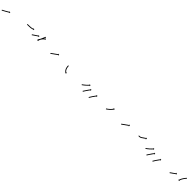

<svg xmlns="http://www.w3.org/2000/svg" viewBox="706 -2285 4319 4319"><g transform="rotate(45 2865.5 -125.5)"><path d="M-3 -3Q-1 -4 2 -5Q6 -7 10 -9Q15 -12 20 -14Q26 -17 32 -21Q38 -24 45 -28Q52 -32 59 -35Q66 -39 73 -43Q80 -48 87 -52Q94 -56 101 -59Q108 -63 114 -67Q120 -70 125 -74Q131 -77 135 -79Q139 -82 143 -84Q145 -86 147 -87Q148 -87 149 -88L142 -99L174 -91L166 -60L159 -71Q159 -70 158 -70Q156 -68 153 -67Q149 -65 145 -62Q141 -60 136 -57Q130 -53 124 -50Q118 -46 111 -42Q104 -38 97 -34Q90 -30 83 -26Q76 -22 68 -18Q61 -14 54 -10Q48 -7 41 -3Q35 0 29 3Q24 6 19 9Q15 11 11 13Q8 14 6 15Q5 16 5 16L-4 -2Q-4 -2 -3 -3Z M634 -183Q637 -183 640 -183Q644 -183 648 -183Q654 -183 660 -183Q666 -183 673 -183Q680 -183 688 -184Q688 -184 688 -184Q688 -184 688 -184Q688 -184 688 -184Q688 -184 688 -184Q696 -184 703 -184Q703 -184 703 -184Q703 -184 703 -184Q703 -184 703 -184Q703 -184 703 -184Q712 -185 720 -185Q720 -185 720 -185Q720 -185 720 -185Q720 -185 720 -185Q720 -185 720 -185Q728 -186 736 -186Q736 -186 736 -186Q736 -186 736 -186Q736 -186 736 -186Q736 -186 736 -186Q744 -187 751 -188Q751 -188 751 -188Q751 -188 751 -188Q751 -188 751 -188Q751 -188 751 -188Q759 -189 765 -190Q765 -190 765 -190Q765 -190 765 -190Q765 -190 765 -190Q765 -190 765 -190Q772 -192 778 -193Q778 -193 778 -193Q778 -193 778 -193Q778 -193 778 -193Q778 -193 778 -193Q783 -194 788 -196Q788 -196 788 -196Q788 -196 788 -196Q788 -196 788 -196Q788 -196 788 -196Q792 -197 796 -198Q796 -198 795.5 -198Q795 -198 795 -198Q795 -198 795 -198Q795 -198 795 -198Q798 -200 800 -200Q800 -200 800 -200Q800 -200 800 -200Q800 -200 800 -200Q800 -200 800 -200Q801 -201 802 -201L796 -213L827 -202L816 -171L810 -183Q809 -183 808 -182Q808 -182 808 -182Q808 -182 808 -182Q808 -182 808 -182Q808 -182 808 -182Q806 -181 803 -180Q803 -180 803 -180Q803 -180 803 -180Q803 -180 803 -180Q803 -180 803 -180Q799 -178 794 -177Q794 -177 794 -177Q794 -177 794 -177Q794 -177 794 -177Q794 -177 794 -177Q789 -175 783 -174Q783 -174 783 -174Q783 -174 783 -174Q783 -174 782.5 -174Q782 -174 782 -174Q776 -172 769 -171Q769 -171 769 -171Q769 -171 769 -171Q769 -171 769 -171Q769 -171 769 -171Q762 -169 754 -168Q754 -168 754 -168Q754 -168 754 -168Q754 -168 754 -168Q754 -168 754 -168Q746 -167 738 -166Q738 -166 738 -166Q738 -166 738 -166Q738 -166 738 -166Q738 -166 738 -166Q730 -166 721 -165Q721 -165 721 -165Q721 -165 721 -165Q721 -165 721 -165Q721 -165 721 -165Q713 -165 704 -164Q704 -164 704 -164Q704 -164 704 -164Q704 -164 704 -164Q704 -164 704 -164Q696 -164 688 -164Q688 -164 688 -164Q688 -164 688 -164Q688 -164 688 -164Q688 -164 688 -164Q681 -163 673 -163Q666 -163 660 -163Q654 -163 648 -163Q644 -163 640 -163Q637 -163 634 -163Q633 -163 632 -163V-183Q633 -183 634 -183Z M866 -88Q867 -89 870 -91Q872 -93 876 -95Q880 -98 884 -100Q888 -104 893 -107Q899 -111 904 -114Q910 -118 915 -122H916Q921 -126 927 -130Q933 -134 939 -138Q945 -142 951 -145Q956 -149 962 -153Q966 -156 971 -159Q975 -162 979 -164Q983 -166 986 -168Q988 -170 990 -171Q991 -172 991 -172L984 -183L1016 -176L1009 -144L1002 -155Q1002 -155 1001 -154Q999 -153 997 -152Q993 -150 990 -148Q986 -145 982 -142Q977 -139 973 -136Q967 -132 962 -129Q956 -125 950 -121Q944 -117 938 -113Q933 -109 927 -105Q921 -102 915 -98Q910 -94 905 -90Q900 -87 895 -84Q891 -81 887 -78Q884 -76 881 -74Q879 -73 877 -71Q876 -71 876 -70L864 -87Q865 -87 866 -88ZM1141 -258Q1140 -254 1139 -253Q1138 -251 1137 -249Q1136 -247 1135 -245Q1134 -242 1133 -239.5Q1132 -237 1131 -234Q1127 -227 1125 -222Q1124 -219 1122.5 -215.5Q1121 -212 1119 -208Q1116 -202 1113 -194Q1111 -190 1109.5 -186.5Q1108 -183 1106 -179Q1103 -172 1099 -164Q1097 -160 1095.5 -156.5Q1094 -153 1093 -149Q1089 -141 1086 -135Q1085 -132 1083.5 -129Q1082 -126 1081 -123Q1078 -117 1076 -113Q1075 -110 1073 -105Q1071 -101 1071 -100Q1070 -99 1070 -98L1082 -93L1051 -81L1039 -112L1051 -106Q1052 -107 1052 -107.5Q1052 -108 1052 -108Q1054 -112 1055 -113Q1056 -116 1058 -121Q1060 -125 1063 -131Q1064 -134 1065.5 -137.5Q1067 -141 1068 -144Q1071 -150 1074 -157Q1076 -161 1077.5 -164.5Q1079 -168 1081 -172Q1083 -176 1084.5 -179.5Q1086 -183 1088 -187Q1089 -191 1091 -194.5Q1093 -198 1094 -202Q1096 -206 1097.5 -209.5Q1099 -213 1101 -217Q1104 -224 1107 -230Q1108 -233 1109.5 -236Q1111 -239 1112 -242Q1114 -245 1115 -247.5Q1116 -250 1117 -253Q1118 -255 1119 -257Q1120 -259 1121 -261Q1122 -263 1123 -266Q1123 -266 1124 -268L1142 -260Q1142 -259 1141 -258ZM1037 -83Q1037 -86 1039 -89Q1039 -89 1039 -89Q1039 -89 1039 -89Q1039 -89 1039 -89Q1039 -89 1039 -89Q1040 -92 1042 -97Q1042 -97 1042 -97Q1042 -97 1042 -97Q1042 -97 1042 -97Q1042 -97 1042 -97Q1044 -102 1047 -107Q1047 -107 1047 -107.5Q1047 -108 1047 -108Q1047 -108 1047 -108Q1047 -108 1047 -108Q1050 -114 1053 -120Q1053 -120 1053 -120Q1053 -120 1053 -120Q1053 -120 1053 -120Q1053 -120 1053 -120Q1057 -127 1060 -133Q1060 -133 1060 -133Q1060 -133 1061 -134Q1061 -134 1061 -134Q1061 -134 1061 -134Q1065 -141 1069 -148Q1069 -148 1069 -148Q1069 -148 1069 -148Q1069 -148 1069 -148Q1069 -148 1069 -148Q1074 -155 1078 -162Q1078 -162 1078.5 -162Q1079 -162 1079 -162Q1079 -162 1079 -162Q1079 -162 1079 -162Q1084 -169 1089 -176Q1089 -176 1089 -176Q1089 -176 1089 -176Q1089 -176 1089 -176Q1089 -176 1089 -176Q1094 -182 1099 -188Q1099 -188 1099 -188Q1099 -188 1099 -188Q1099 -188 1099 -188.5Q1099 -189 1099 -189Q1105 -194 1110 -200Q1110 -200 1110 -200Q1110 -200 1110 -200Q1110 -200 1110 -200Q1110 -200 1110 -200Q1115 -205 1120 -210Q1120 -210 1120 -210Q1120 -210 1120 -210Q1120 -210 1120 -210Q1120 -210 1120 -210Q1124 -214 1129 -218Q1129 -218 1129 -218Q1129 -218 1129 -218Q1129 -218 1129 -218Q1129 -218 1129 -218Q1132 -221 1136 -223Q1136 -223 1136 -223Q1136 -223 1136 -223Q1136 -223 1136 -223Q1136 -223 1136 -223Q1138 -226 1140 -227Q1140 -227 1140 -227Q1140 -227 1140 -227Q1140 -227 1140 -227Q1140 -227 1140 -227Q1141 -228 1142 -228L1134 -239L1166 -234L1162 -202L1154 -212Q1153 -212 1152 -211Q1152 -211 1152 -211Q1152 -211 1152 -211Q1152 -211 1152 -211Q1152 -211 1152 -211Q1151 -210 1148 -208Q1148 -208 1148 -208Q1148 -208 1148 -208Q1148 -208 1148 -208Q1148 -208 1148 -208Q1145 -205 1142 -202Q1142 -202 1142 -202Q1142 -202 1142 -202Q1142 -202 1142 -202.5Q1142 -203 1142 -203Q1138 -199 1133 -195Q1133 -195 1133 -195Q1133 -195 1134 -195Q1134 -195 1134 -195Q1134 -195 1134 -195Q1129 -191 1124 -186Q1124 -186 1124 -186Q1124 -186 1124 -186Q1124 -186 1124 -186Q1124 -186 1124 -186Q1119 -181 1114 -175Q1114 -175 1114 -175Q1114 -175 1114 -175Q1114 -175 1114 -175Q1114 -175 1114 -175Q1109 -169 1104 -163Q1104 -163 1104 -163Q1104 -163 1104 -163Q1104 -163 1104.5 -163Q1105 -163 1105 -163Q1100 -157 1095 -150Q1095 -150 1095 -150Q1095 -150 1095 -150Q1095 -150 1095 -150Q1095 -150 1095 -150Q1090 -144 1086 -137Q1086 -137 1086 -137Q1086 -137 1086 -137Q1086 -137 1086 -137Q1086 -137 1086 -137Q1082 -130 1078 -124Q1078 -124 1078 -124Q1078 -124 1078 -124Q1078 -124 1078 -124Q1078 -124 1078 -124Q1074 -117 1071 -111Q1071 -111 1071 -111Q1071 -111 1071 -111Q1071 -111 1071 -111Q1071 -111 1071 -111Q1068 -105 1065 -99Q1065 -99 1065 -99Q1065 -99 1065 -99Q1065 -99 1065 -99Q1065 -99 1065 -99Q1063 -94 1061 -89Q1061 -89 1061 -89Q1061 -89 1061 -89Q1061 -89 1061 -89Q1061 -89 1061 -89Q1059 -85 1057 -81Q1057 -81 1057 -81Q1057 -81 1057 -81Q1057 -81 1057 -81Q1057 -81 1057 -81Q1056 -78 1055 -76Q1055 -75 1054 -74L1036 -81Q1036 -82 1037 -83Z M1458 -88Q1460 -89 1462 -91Q1465 -93 1469 -96Q1474 -99 1479 -103Q1483 -106 1489 -111Q1494 -114 1501 -119Q1508 -124 1514 -129Q1521 -134 1528 -138Q1535 -143 1541 -148Q1548 -153 1554 -157Q1561 -162 1566 -166Q1572 -170 1577 -174Q1582 -177 1587 -180Q1591 -183 1594 -185Q1597 -187 1599 -189Q1600 -189 1600 -190L1593 -201L1625 -195L1619 -162L1612 -173Q1611 -173 1610 -172Q1608 -171 1605 -169Q1602 -167 1598 -164Q1594 -161 1589 -157Q1584 -154 1578 -150Q1572 -146 1566 -141Q1560 -137 1553 -132Q1546 -127 1540 -122Q1533 -117 1526 -113Q1520 -108 1513 -103Q1506 -98 1501 -94Q1495 -90 1490 -87Q1485 -83 1481 -80Q1477 -77 1474 -75Q1471 -73 1469 -72Q1468 -71 1468 -70L1456 -87Q1457 -87 1458 -88Z M1956 -169Q1956 -167 1956 -164Q1956 -164 1956 -164Q1956 -164 1956 -164Q1956 -164 1956 -164Q1956 -164 1956 -164Q1956 -160 1956 -155Q1956 -155 1956 -155Q1956 -155 1956 -155Q1956 -155 1956 -155Q1956 -155 1956 -155Q1957 -150 1957 -144Q1957 -144 1957 -144Q1957 -144 1957 -144Q1957 -144 1957 -144.5Q1957 -145 1957 -145Q1958 -138 1959 -132Q1959 -132 1959 -132Q1959 -132 1959 -132Q1959 -132 1959 -132Q1959 -132 1959 -132Q1960 -125 1961 -118Q1961 -118 1961 -118Q1961 -118 1961 -118Q1961 -118 1961 -118Q1961 -118 1961 -118Q1963 -110 1965 -103Q1965 -103 1965 -103Q1965 -103 1965 -103Q1965 -103 1965 -103Q1965 -103 1965 -103Q1967 -96 1970 -88Q1970 -88 1970 -88Q1970 -88 1970 -89Q1970 -89 1970 -89Q1970 -89 1970 -89Q1973 -81 1976 -74Q1976 -74 1976 -74.5Q1976 -75 1976 -75Q1976 -75 1976 -75Q1976 -75 1976 -75Q1979 -68 1983 -62Q1983 -62 1983 -62Q1983 -62 1983 -62Q1983 -62 1983 -62Q1983 -62 1983 -62Q1987 -56 1992 -51Q1992 -51 1991.5 -51Q1991 -51 1991 -51Q1991 -51 1991 -51Q1991 -51 1991 -51Q1996 -46 2000 -42Q2000 -42 2000 -42Q2000 -42 2000 -42Q2000 -42 2000 -42Q2000 -42 2000 -42Q2004 -39 2007 -36Q2007 -36 2007 -36Q2007 -36 2007 -36Q2007 -36 2007 -36Q2007 -36 2007 -36Q2011 -33 2014 -31Q2014 -31 2014 -31Q2014 -31 2014 -31Q2014 -31 2014 -31Q2014 -31 2014 -31Q2016 -30 2018 -28Q2018 -28 2018 -28Q2018 -28 2018 -28Q2018 -28 2018 -28Q2018 -28 2018 -28Q2019 -28 2020 -28L2026 -39L2035 -7L2003 1L2010 -10Q2009 -11 2008 -11Q2008 -11 2008 -11Q2008 -11 2008 -11Q2008 -11 2008 -11Q2008 -11 2008 -11Q2006 -13 2003 -14Q2003 -14 2003 -14Q2003 -14 2003 -15Q2003 -15 2003 -15Q2003 -15 2003 -15Q1999 -17 1995 -20Q1995 -20 1995 -20Q1995 -20 1995 -20Q1995 -20 1995 -20Q1995 -20 1995 -20Q1991 -24 1986 -28Q1986 -28 1986 -28Q1986 -28 1986 -28Q1986 -28 1986 -28Q1986 -28 1986 -28Q1981 -33 1976 -38Q1976 -38 1976 -38Q1976 -38 1976 -38Q1976 -38 1976 -38Q1976 -38 1976 -38Q1971 -44 1967 -51Q1967 -51 1967 -51Q1967 -51 1967 -51Q1967 -51 1967 -51Q1967 -51 1967 -51Q1962 -58 1958 -65Q1958 -65 1958 -65Q1958 -65 1958 -65Q1958 -66 1958 -66Q1958 -66 1958 -66Q1954 -73 1951 -81Q1951 -81 1951 -81Q1951 -81 1951 -81Q1951 -81 1951 -81Q1951 -81 1951 -81Q1948 -89 1946 -97Q1946 -97 1945.5 -97.5Q1945 -98 1945 -98Q1945 -98 1945 -98Q1945 -98 1945 -98Q1943 -106 1942 -114Q1942 -114 1942 -114Q1942 -114 1941 -114Q1941 -114 1941 -114Q1941 -114 1941 -114Q1940 -121 1939 -129Q1939 -129 1939 -129Q1939 -129 1939 -129Q1939 -129 1939 -129Q1939 -129 1939 -129Q1938 -136 1937 -143Q1937 -143 1937 -143Q1937 -143 1937 -143Q1937 -143 1937 -143Q1937 -143 1937 -143Q1937 -149 1936 -154Q1936 -154 1936 -154Q1936 -154 1936 -154Q1936 -154 1936 -154Q1936 -154 1936 -154Q1936 -159 1936 -163Q1936 -163 1936 -163Q1936 -163 1936 -163Q1936 -163 1936 -163Q1936 -163 1936 -163Q1936 -167 1936 -169Q1936 -170 1936 -171H1956Q1956 -170 1956 -169Z M2455 -88Q2457 -89 2459 -91Q2462 -93 2466 -96Q2471 -99 2475 -103Q2475 -103 2475 -103Q2475 -103 2475 -103Q2475 -103 2475 -103Q2475 -103 2475 -103Q2480 -107 2486 -111Q2486 -111 2486 -111Q2486 -111 2486 -111Q2486 -111 2486 -111Q2486 -111 2486 -111Q2491 -115 2497 -120Q2497 -120 2497 -120Q2497 -120 2497 -120Q2497 -120 2497 -120Q2497 -120 2497 -120Q2503 -125 2509 -130Q2509 -130 2509 -130Q2509 -130 2509 -130Q2509 -130 2509 -130Q2509 -130 2509 -130Q2516 -135 2522 -140Q2522 -140 2522 -140Q2522 -140 2522 -140Q2522 -140 2522 -140Q2522 -140 2522 -140Q2528 -146 2534 -151Q2534 -151 2534 -151Q2534 -151 2534 -151Q2534 -151 2534 -151Q2534 -151 2534 -151Q2540 -157 2545 -162Q2545 -162 2545 -162Q2545 -162 2545 -162Q2545 -162 2545 -162Q2545 -162 2545 -162Q2551 -167 2556 -172Q2556 -172 2556 -172Q2556 -172 2556 -172Q2556 -172 2556 -172Q2556 -172 2556 -172Q2561 -177 2565 -182Q2569 -186 2573 -190Q2576 -193 2579 -196Q2581 -198 2583 -200Q2583 -201 2584 -202L2574 -211L2607 -212L2608 -179L2599 -188Q2598 -187 2597 -186Q2596 -185 2594 -182Q2591 -179 2587 -176Q2584 -172 2580 -168Q2575 -163 2570 -158Q2570 -158 2570 -158Q2570 -158 2570 -158Q2570 -158 2570 -158Q2570 -158 2570 -158Q2565 -153 2559 -148Q2559 -148 2559 -148Q2559 -148 2559 -148Q2559 -148 2559 -148Q2559 -148 2559 -148Q2553 -142 2547 -137Q2547 -137 2547 -137Q2547 -137 2547 -137Q2547 -137 2547 -137Q2547 -137 2547 -137Q2541 -131 2535 -125Q2535 -125 2535 -125Q2535 -125 2535 -125Q2535 -125 2535 -125Q2535 -125 2535 -125Q2529 -120 2522 -115Q2522 -115 2522 -115Q2522 -115 2522 -115Q2522 -115 2522 -115Q2522 -115 2522 -115Q2516 -109 2510 -104Q2510 -104 2510 -104Q2510 -104 2510 -104Q2510 -104 2510 -104Q2510 -104 2510 -104Q2504 -99 2498 -95Q2498 -95 2498 -95Q2498 -95 2498 -95Q2498 -95 2498 -95Q2498 -95 2498 -95Q2492 -91 2487 -87Q2487 -87 2487 -87Q2487 -87 2487 -87Q2487 -87 2487 -87Q2487 -87 2487 -87Q2482 -83 2478 -80Q2474 -77 2471 -75Q2468 -73 2466 -72Q2465 -71 2465 -70L2453 -87Q2454 -87 2455 -88ZM2572 4Q2574 2 2575 -1Q2577 -4 2580 -8Q2583 -12 2586 -18Q2589 -22 2594 -29Q2598 -35 2602 -41Q2606 -48 2611 -55Q2615 -62 2620 -69Q2625 -76 2629 -82Q2634 -89 2638 -96Q2643 -102 2647 -108Q2652 -113 2655 -119Q2659 -124 2662 -128Q2665 -132 2668 -135Q2670 -137 2671 -139Q2672 -140 2673 -141L2662 -149L2695 -153L2698 -120L2688 -128Q2688 -127 2687 -127Q2686 -125 2684 -122Q2681 -119 2678 -116Q2675 -111 2671 -107Q2668 -102 2663 -96Q2659 -90 2655 -84Q2650 -78 2646 -71Q2641 -64 2636 -57Q2632 -51 2627 -44Q2623 -37 2618 -30H2619Q2615 -25 2610 -18Q2606 -11 2603 -7Q2600 -1 2597 3Q2594 7 2592 10Q2590 13 2589 15Q2588 16 2588 17L2571 5Q2572 4 2572 4ZM2766 7Q2768 5 2769 2Q2771 -2 2774 -6Q2777 -10 2780 -15Q2783 -21 2787 -27Q2791 -33 2795 -40Q2799 -46 2804 -53Q2808 -60 2813 -67Q2818 -74 2822 -81Q2827 -88 2832 -94Q2836 -100 2840 -106Q2845 -112 2848 -117Q2852 -122 2855 -126Q2858 -130 2861 -133Q2863 -136 2864 -138Q2865 -139 2866 -139L2855 -148L2888 -151L2892 -118L2881 -127Q2881 -126 2880 -125Q2879 -123 2877 -121Q2874 -118 2871 -114Q2868 -110 2864 -105Q2861 -100 2856 -94H2857Q2852 -89 2848 -82Q2843 -76 2839 -69Q2834 -63 2829 -56Q2825 -49 2820 -42Q2816 -35 2812 -29Q2808 -22 2804 -16Q2800 -10 2797 -5Q2794 0 2791 5Q2788 9 2786 12Q2785 15 2784 17Q2783 18 2783 19L2765 8Q2766 8 2766 7Z M3225 -88Q3227 -89 3229 -91Q3233 -94 3236 -96Q3241 -99 3246 -103Q3251 -106 3256 -110Q3256 -110 3256 -110Q3256 -110 3256 -110Q3256 -110 3256 -110Q3256 -110 3256 -110Q3262 -115 3268 -119Q3268 -119 3268 -119Q3268 -119 3268 -119Q3268 -119 3268 -119Q3268 -119 3268 -119Q3274 -124 3280 -129Q3280 -129 3280 -129Q3280 -129 3280 -129Q3280 -129 3280 -129Q3280 -129 3280 -129Q3286 -134 3292 -140Q3292 -140 3292 -140Q3292 -140 3292 -140Q3292 -140 3292 -140Q3292 -140 3292 -140Q3298 -145 3304 -151Q3304 -151 3304 -151Q3304 -151 3304 -151Q3304 -151 3304 -150.5Q3304 -150 3304 -150Q3309 -156 3315 -162Q3315 -162 3315 -162Q3315 -162 3315 -162Q3315 -162 3315 -162Q3315 -162 3315 -162Q3319 -167 3324 -173Q3324 -173 3324 -172.5Q3324 -172 3324 -172Q3324 -172 3324 -172Q3324 -172 3324 -172Q3328 -178 3332 -183Q3332 -183 3332 -183Q3332 -183 3332 -183Q3332 -183 3332 -182.5Q3332 -182 3332 -182Q3336 -187 3339 -191Q3339 -191 3339 -191Q3339 -191 3339 -191Q3339 -191 3339 -191Q3339 -191 3339 -191Q3342 -195 3344 -198Q3344 -198 3344 -198Q3344 -198 3344 -198Q3344 -198 3344 -198Q3344 -198 3344 -198Q3346 -201 3347 -203Q3348 -203 3348 -204L3337 -212L3369 -218L3375 -186L3365 -193Q3364 -192 3363 -191Q3362 -189 3360 -187Q3360 -187 3360 -187Q3360 -187 3360 -187Q3360 -187 3360 -187Q3360 -187 3360 -187Q3358 -183 3355 -179Q3355 -179 3355 -179Q3355 -179 3355 -179Q3355 -179 3355 -179Q3355 -179 3355 -179Q3352 -175 3348 -170Q3348 -170 3348 -170Q3348 -170 3348 -170Q3348 -170 3348 -170Q3348 -170 3348 -170Q3344 -165 3339 -160Q3339 -160 3339 -160Q3339 -160 3339 -160Q3339 -160 3339 -160Q3339 -160 3339 -160Q3335 -154 3329 -148Q3329 -148 3329 -148Q3329 -148 3329 -148Q3329 -148 3329 -148Q3329 -148 3329 -148Q3324 -142 3318 -136Q3318 -136 3318 -136Q3318 -136 3318 -136Q3318 -136 3318 -136Q3318 -136 3318 -136Q3312 -130 3306 -125Q3306 -125 3306 -125Q3306 -125 3306 -125Q3306 -125 3306 -125Q3306 -125 3306 -125Q3299 -119 3293 -114Q3293 -114 3293 -114Q3293 -114 3293 -114Q3293 -114 3293 -114Q3293 -114 3293 -114Q3287 -109 3280 -104Q3280 -104 3280 -104Q3280 -104 3280 -104Q3280 -104 3280 -104Q3280 -104 3280 -104Q3274 -99 3268 -94Q3268 -94 3268 -94Q3268 -94 3268 -94Q3268 -94 3268 -94Q3268 -94 3268 -94Q3263 -90 3257 -86Q3253 -83 3248 -80Q3244 -77 3241 -75Q3238 -73 3236 -72Q3235 -71 3235 -70L3223 -87Q3224 -87 3225 -88Z M3709 -88Q3711 -89 3713 -91Q3716 -93 3720 -96Q3725 -99 3730 -103Q3734 -106 3740 -111Q3745 -114 3752 -119Q3759 -124 3765 -129Q3772 -134 3779 -138Q3786 -143 3792 -148Q3799 -153 3805 -157Q3812 -162 3817 -166Q3823 -170 3828 -174Q3833 -177 3838 -180Q3842 -183 3845 -185Q3848 -187 3850 -189Q3851 -189 3851 -190L3844 -201L3876 -195L3870 -162L3863 -173Q3862 -173 3861 -172Q3859 -171 3856 -169Q3853 -167 3849 -164Q3845 -161 3840 -157Q3835 -154 3829 -150Q3823 -146 3817 -141Q3811 -137 3804 -132Q3797 -127 3791 -122Q3784 -117 3777 -113Q3771 -108 3764 -103Q3757 -98 3752 -94Q3746 -90 3741 -87Q3736 -83 3732 -80Q3728 -77 3725 -75Q3722 -73 3720 -72Q3719 -71 3719 -70L3707 -87Q3708 -87 3709 -88Z M4173 -168Q4172 -172 4175 -177Q4178 -182 4183 -182Q4184 -182 4188 -182Q4188 -182 4188 -182Q4188 -182 4188 -182Q4188 -182 4188 -182Q4188 -182 4188 -182Q4192 -182 4196 -182Q4196 -182 4196 -182Q4196 -182 4196 -182Q4196 -182 4196 -182Q4196 -182 4196 -182Q4201 -183 4207 -183Q4207 -183 4207 -183Q4207 -183 4207 -183Q4207 -183 4207 -183Q4207 -183 4207 -183Q4213 -184 4219 -185Q4219 -185 4219 -185Q4219 -185 4219 -185Q4219 -185 4219 -185Q4219 -185 4219 -185Q4225 -187 4232 -189Q4232 -189 4231.5 -189Q4231 -189 4231 -189Q4231 -189 4231 -189Q4231 -189 4231 -189Q4236 -191 4244 -195Q4244 -195 4244 -195Q4244 -195 4244 -195Q4243 -195 4243 -195Q4243 -195 4243 -195Q4250 -199 4257 -204Q4257 -204 4257 -204Q4257 -204 4257 -204Q4257 -204 4257 -204Q4257 -204 4257 -204Q4262 -208 4270 -213Q4277 -218 4283 -223Q4283 -223 4283 -223Q4283 -223 4283 -223Q4283 -223 4283 -223Q4283 -223 4283 -223Q4290 -227 4296 -231Q4296 -231 4296 -231Q4296 -231 4296 -231Q4296 -231 4296 -231Q4296 -231 4296 -231Q4299 -233 4301.5 -235Q4304 -237 4306 -239Q4306 -239 4306 -239Q4306 -239 4306 -239Q4306 -239 4306 -239Q4306 -239 4306 -239Q4311 -242 4316 -245Q4316 -245 4316 -245Q4316 -245 4316 -245Q4316 -246 4316 -246Q4316 -246 4316 -246Q4321 -248 4324 -250Q4324 -250 4324 -250Q4324 -250 4324 -250Q4324 -250 4324 -250Q4324 -250 4324 -250Q4327 -252 4330 -253Q4330 -253 4330 -253Q4330 -253 4330 -253Q4330 -253 4330 -253Q4330 -253 4330 -253Q4331 -254 4332 -254L4326 -266L4357 -255L4346 -224L4341 -236Q4340 -236 4339 -235Q4339 -235 4339 -235Q4339 -235 4339 -235Q4339 -235 4339 -235Q4339 -235 4339 -235Q4337 -234 4334 -233Q4334 -233 4334 -233Q4334 -233 4334 -233Q4334 -233 4334 -233Q4334 -233 4334 -233Q4331 -231 4327 -229Q4327 -229 4327 -229Q4327 -229 4327 -229Q4327 -229 4327 -229Q4327 -229 4327 -229Q4323 -226 4318 -222Q4318 -222 4318 -222Q4318 -222 4318 -223Q4318 -223 4318 -223Q4318 -223 4318 -223Q4315 -221 4312.5 -218.5Q4310 -216 4307 -214Q4307 -214 4307 -214Q4307 -214 4307 -214Q4307 -214 4307 -214Q4307 -214 4307 -214Q4301 -211 4295 -206Q4295 -206 4295 -206Q4295 -206 4295 -206Q4295 -206 4295 -206Q4295 -206 4295 -206Q4289 -202 4282 -197Q4274 -192 4268 -188Q4268 -188 4268 -187.5Q4268 -187 4268 -187Q4268 -187 4268 -187Q4268 -187 4268 -187Q4261 -182 4254 -178Q4254 -178 4254 -178Q4254 -178 4254 -178Q4254 -178 4254 -178Q4254 -178 4254 -178Q4246 -173 4239 -170Q4239 -170 4239 -170Q4239 -170 4239 -170Q4238 -170 4238 -170Q4238 -170 4238 -170Q4231 -167 4223 -166Q4223 -166 4223 -166Q4223 -166 4223 -166Q4223 -166 4223 -166Q4223 -166 4223 -166Q4216 -164 4209 -163Q4209 -163 4209 -163Q4209 -163 4209 -163Q4209 -163 4209 -163Q4209 -163 4209 -163Q4203 -163 4197 -162Q4197 -162 4197 -162Q4197 -162 4197 -162Q4197 -162 4197 -162Q4197 -162 4197 -162Q4192 -162 4188 -162Q4188 -162 4188 -162Q4188 -162 4188 -162Q4188 -162 4188 -162Q4188 -162 4188 -162Q4184 -162 4182 -162Q4178 -162 4184 -171Q4190 -180 4192 -176Q4192 -176 4192 -175L4174 -167Q4173 -168 4173 -168Z M4483 -88Q4485 -89 4487 -91Q4490 -93 4494 -96Q4499 -99 4503 -103Q4503 -103 4503 -103Q4503 -103 4503 -103Q4503 -103 4503 -103Q4503 -103 4503 -103Q4508 -107 4514 -111Q4514 -111 4514 -111Q4514 -111 4514 -111Q4514 -111 4514 -111Q4514 -111 4514 -111Q4519 -115 4525 -120Q4525 -120 4525 -120Q4525 -120 4525 -120Q4525 -120 4525 -120Q4525 -120 4525 -120Q4531 -125 4537 -130Q4537 -130 4537 -130Q4537 -130 4537 -130Q4537 -130 4537 -130Q4537 -130 4537 -130Q4544 -135 4550 -140Q4550 -140 4550 -140Q4550 -140 4550 -140Q4550 -140 4550 -140Q4550 -140 4550 -140Q4556 -146 4562 -151Q4562 -151 4562 -151Q4562 -151 4562 -151Q4562 -151 4562 -151Q4562 -151 4562 -151Q4568 -157 4573 -162Q4573 -162 4573 -162Q4573 -162 4573 -162Q4573 -162 4573 -162Q4573 -162 4573 -162Q4579 -167 4584 -172Q4584 -172 4584 -172Q4584 -172 4584 -172Q4584 -172 4584 -172Q4584 -172 4584 -172Q4589 -177 4593 -182Q4597 -186 4601 -190Q4604 -193 4607 -196Q4609 -198 4611 -200Q4611 -201 4612 -202L4602 -211L4635 -212L4636 -179L4627 -188Q4626 -187 4625 -186Q4624 -185 4622 -182Q4619 -179 4615 -176Q4612 -172 4608 -168Q4603 -163 4598 -158Q4598 -158 4598 -158Q4598 -158 4598 -158Q4598 -158 4598 -158Q4598 -158 4598 -158Q4593 -153 4587 -148Q4587 -148 4587 -148Q4587 -148 4587 -148Q4587 -148 4587 -148Q4587 -148 4587 -148Q4581 -142 4575 -137Q4575 -137 4575 -137Q4575 -137 4575 -137Q4575 -137 4575 -137Q4575 -137 4575 -137Q4569 -131 4563 -125Q4563 -125 4563 -125Q4563 -125 4563 -125Q4563 -125 4563 -125Q4563 -125 4563 -125Q4557 -120 4550 -115Q4550 -115 4550 -115Q4550 -115 4550 -115Q4550 -115 4550 -115Q4550 -115 4550 -115Q4544 -109 4538 -104Q4538 -104 4538 -104Q4538 -104 4538 -104Q4538 -104 4538 -104Q4538 -104 4538 -104Q4532 -99 4526 -95Q4526 -95 4526 -95Q4526 -95 4526 -95Q4526 -95 4526 -95Q4526 -95 4526 -95Q4520 -91 4515 -87Q4515 -87 4515 -87Q4515 -87 4515 -87Q4515 -87 4515 -87Q4515 -87 4515 -87Q4510 -83 4506 -80Q4502 -77 4499 -75Q4496 -73 4494 -72Q4493 -71 4493 -70L4481 -87Q4482 -87 4483 -88ZM4600 4Q4602 2 4603 -1Q4605 -4 4608 -8Q4611 -12 4614 -18Q4617 -22 4622 -29Q4626 -35 4630 -41Q4634 -48 4639 -55Q4643 -62 4648 -69Q4653 -76 4657 -82Q4662 -89 4666 -96Q4671 -102 4675 -108Q4680 -113 4683 -119Q4687 -124 4690 -128Q4693 -132 4696 -135Q4698 -137 4699 -139Q4700 -140 4701 -141L4690 -149L4723 -153L4726 -120L4716 -128Q4716 -127 4715 -127Q4714 -125 4712 -122Q4709 -119 4706 -116Q4703 -111 4699 -107Q4696 -102 4691 -96Q4687 -90 4683 -84Q4678 -78 4674 -71Q4669 -64 4664 -57Q4660 -51 4655 -44Q4651 -37 4646 -30H4647Q4643 -25 4638 -18Q4634 -11 4631 -7Q4628 -1 4625 3Q4622 7 4620 10Q4618 13 4617 15Q4616 16 4616 17L4599 5Q4600 4 4600 4ZM4794 7Q4796 5 4797 2Q4799 -2 4802 -6Q4805 -10 4808 -15Q4811 -21 4815 -27Q4819 -33 4823 -40Q4827 -46 4832 -53Q4836 -60 4841 -67Q4846 -74 4850 -81Q4855 -88 4860 -94Q4864 -100 4868 -106Q4873 -112 4876 -117Q4880 -122 4883 -126Q4886 -130 4889 -133Q4891 -136 4892 -138Q4893 -139 4894 -139L4883 -148L4916 -151L4920 -118L4909 -127Q4909 -126 4908 -125Q4907 -123 4905 -121Q4902 -118 4899 -114Q4896 -110 4892 -105Q4889 -100 4884 -94H4885Q4880 -89 4876 -82Q4871 -76 4867 -69Q4862 -63 4857 -56Q4853 -49 4848 -42Q4844 -35 4840 -29Q4836 -22 4832 -16Q4828 -10 4825 -5Q4822 0 4819 5Q4816 9 4814 12Q4813 15 4812 17Q4811 18 4811 19L4793 8Q4794 8 4794 7Z M5252 -86Q5254 -88 5256 -89Q5259 -91 5262 -93Q5266 -96 5270 -99Q5274 -102 5278 -105Q5283 -108 5288 -112Q5294 -116 5299 -120Q5305 -124 5310 -127Q5316 -131 5321 -135Q5326 -139 5332 -143Q5337 -147 5341 -150Q5346 -154 5350 -157Q5354 -160 5358 -162Q5361 -165 5363 -167Q5366 -168 5367 -169Q5368 -170 5368 -170L5360 -181L5393 -176L5388 -144L5380 -154Q5380 -154 5379 -153Q5378 -152 5375 -151Q5373 -149 5370 -146Q5366 -144 5362 -141Q5358 -138 5353 -134Q5348 -131 5343 -127Q5338 -123 5333 -119Q5327 -115 5322 -111Q5316 -107 5311 -103Q5305 -100 5300 -96Q5295 -92 5290 -89Q5286 -85 5281 -82Q5278 -80 5274 -77Q5270 -74 5268 -73Q5266 -71 5264 -70Q5263 -70 5263 -69L5251 -85Q5252 -86 5252 -86Z M5626 -255Q5625 -253 5623 -251Q5623 -251 5623 -251Q5623 -251 5623 -251Q5623 -251 5623 -251Q5623 -251 5623 -251Q5620 -248 5617 -244Q5617 -244 5617 -244Q5617 -244 5617 -244Q5617 -244 5617 -244Q5617 -244 5617 -244Q5614 -240 5610 -236Q5610 -236 5610 -236Q5610 -236 5610 -236Q5610 -236 5610 -236Q5610 -236 5610 -236Q5606 -231 5602 -226Q5602 -226 5602 -226Q5602 -226 5602 -226Q5602 -226 5602 -226Q5602 -226 5602 -226Q5597 -220 5593 -214Q5593 -214 5593 -214Q5593 -214 5593 -214Q5593 -214 5593 -214Q5593 -214 5593 -214Q5588 -208 5584 -202Q5584 -202 5584 -202Q5584 -202 5584 -202Q5584 -202 5584 -202Q5584 -202 5584 -202Q5579 -195 5574 -188Q5574 -188 5574 -188Q5574 -188 5574 -188Q5575 -188 5575 -188Q5575 -188 5575 -188Q5570 -181 5566 -175Q5566 -175 5566 -175Q5566 -175 5566 -175Q5566 -175 5566 -175Q5566 -175 5566 -175Q5562 -168 5558 -161Q5558 -161 5558 -161Q5558 -161 5558 -161Q5558 -161 5558 -161Q5558 -161 5558 -161Q5555 -155 5552 -148Q5552 -148 5552 -148.5Q5552 -149 5552 -149Q5552 -149 5552 -149Q5552 -149 5552 -149Q5549 -143 5546 -137Q5546 -137 5546 -137Q5546 -137 5546 -137Q5547 -137 5547 -137Q5547 -137 5547 -137Q5544 -132 5543 -127Q5543 -127 5543 -127Q5543 -127 5543 -127Q5543 -127 5543 -127Q5543 -127 5543 -127Q5541 -123 5540 -119Q5540 -119 5540 -119Q5540 -119 5540 -119Q5540 -119 5540 -119Q5540 -119 5540 -119Q5539 -116 5539 -114Q5539 -114 5539 -114Q5539 -114 5539 -114Q5539 -114 5539 -114Q5539 -114 5539 -114Q5539 -113 5538 -112L5551 -109L5523 -92L5506 -120L5519 -117Q5519 -118 5519 -119Q5519 -119 5519 -119Q5519 -119 5519 -119Q5519 -119 5519 -119Q5519 -119 5519 -119Q5520 -122 5521 -125Q5521 -125 5521 -125Q5521 -125 5521 -125Q5521 -125 5521 -125Q5521 -125 5521 -125Q5522 -129 5524 -134Q5524 -134 5524 -134Q5524 -134 5524 -134Q5524 -134 5524 -134Q5524 -134 5524 -134Q5526 -139 5528 -145Q5528 -145 5528 -145Q5528 -145 5528 -145Q5528 -145 5528 -145Q5528 -145 5528 -145Q5531 -151 5534 -157Q5534 -157 5534 -157Q5534 -157 5534 -157Q5534 -157 5534 -157Q5534 -157 5534 -157Q5537 -164 5541 -171Q5541 -171 5541 -171Q5541 -171 5541 -171Q5541 -171 5541 -171Q5541 -171 5541 -171Q5545 -178 5549 -185Q5549 -185 5549 -185Q5549 -185 5549 -185Q5549 -185 5549 -185Q5549 -185 5549 -185Q5553 -192 5558 -199Q5558 -199 5558 -199Q5558 -199 5558 -199Q5558 -199 5558 -199Q5558 -199 5558 -199Q5562 -206 5567 -213Q5567 -213 5567 -213Q5567 -213 5567 -213Q5567 -213 5567 -213Q5567 -213 5567 -213Q5572 -220 5577 -226Q5577 -226 5577 -226Q5577 -226 5577 -226Q5577 -226 5577 -226Q5577 -226 5577 -226Q5581 -232 5586 -238Q5586 -238 5586 -238Q5586 -238 5586 -238Q5586 -238 5586 -238Q5586 -238 5586 -238Q5590 -244 5595 -249Q5595 -249 5595 -249Q5595 -249 5595 -249Q5595 -249 5595 -249Q5595 -249 5595 -249Q5599 -253 5602 -258Q5602 -258 5602 -258Q5602 -258 5602 -258Q5602 -258 5602 -258Q5602 -258 5602 -258Q5605 -261 5608 -264Q5608 -264 5608 -264Q5608 -264 5608 -264Q5608 -264 5608 -264Q5608 -264 5608 -264Q5610 -267 5612 -268Q5613 -269 5613 -270L5628 -256Q5627 -256 5626 -255Z"/></g></svg>

Font: FRB American Cursive Just Arrows Light
Style: Italic
Weight: 300
Italic angle: -25°
Version: Version 2.0;Modular Font Editor K font №1